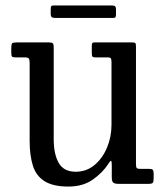

<svg xmlns="http://www.w3.org/2000/svg" viewBox="-20 -676 608 706"><path d="M89 -158.5V-445.5Q89 -457.5 85.5 -461.2Q82 -465 71.5 -465H37.5Q27.5 -465 24.5 -467.8Q21.5 -470.5 21.5 -481V-499.5Q21.5 -513.5 24.8 -516.8Q28 -520 41.5 -520H160Q170.5 -520 174 -516.8Q177.5 -513.5 177.5 -504V-164.5Q177.5 -109 196 -76.8Q214.5 -44.5 258.5 -44.5Q297.5 -44.5 327 -68.8Q356.5 -93 373.2 -132.5Q390 -172 390 -217V-448Q390 -458.5 387 -461.8Q384 -465 377 -465H330.5Q323 -465 320.2 -467.5Q317.5 -470 317.5 -480.5V-507Q317.5 -515.5 319.5 -517.8Q321.5 -520 329.5 -520H466Q476 -520 478 -517.2Q480 -514.5 480 -504V-73.5Q480 -61.5 482.8 -58.2Q485.5 -55 496 -55H529.5Q538 -55 541.5 -51.8Q545 -48.5 545 -37V-20.5Q545 -8 541.8 -4Q538.5 0 527.5 0H415.5Q402 0 396.5 -4.5Q391 -9 391 -24.5V-66.5Q391 -81.5 389 -84.2Q387 -87 379 -74.5Q358 -41.5 321.5 -15.8Q285 10 232 10Q175 10 143.8 -9.8Q112.5 -29.5 100.8 -67.2Q89 -105 89 -158.5ZM166.5 -626V-642.5Q166.5 -649.5 168.2 -652.8Q170 -656 176.5 -656H389.5Q399 -656 402.8 -653.2Q406.5 -650.5 406.5 -640.5V-625Q406.5 -617 405 -613.5Q403.5 -610 395.5 -610H184Q174.5 -610 170.5 -612.8Q166.5 -615.5 166.5 -626Z"/></svg>

Font: Besley* Narrow
Style: Regular
Weight: 400
Width: 4
Designer: Owen Earl
Foundry: indestructible type*
Version: Version 3.000; ttfautohint (v1.8.3)